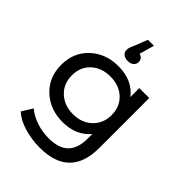

<svg xmlns="http://www.w3.org/2000/svg" viewBox="-278 -918 1245 1245"><g transform="rotate(45 345.0 -295.5)"><path d="M288 -697 325 -791H380L351 -689Q385 -679 385 -647Q385 -626 370 -613.5Q355 -601 329 -601Q303 -601 288 -614Q273 -627 273 -647Q273 -667 288 -697ZM507 -530H598V-72Q598 200 323 200Q248 200 180 179.5Q112 159 70 121L116 47Q153 79 207.5 97.5Q262 116 320 116Q413 116 457.5 72Q502 28 502 -62V-104Q433 -22 311 -22Q195 -22 118.5 -93.5Q42 -165 42 -279Q42 -392 118.5 -463.5Q195 -535 311 -535Q440 -535 507 -448ZM504 -279Q504 -356 453 -403.5Q402 -451 322 -451Q241 -451 190 -403.5Q139 -356 139 -279Q139 -203 190.5 -154.5Q242 -106 322 -106Q402 -106 453 -154.5Q504 -203 504 -279Z"/></g></svg>

Font: Montserrat
Style: Regular
Weight: 500
Designer: Julieta Ulanovsky
Foundry: Julieta Ulanovsky
Version: Version 7.200;PS 007.200;hotconv 1.0.88;makeotf.lib2.5.64775